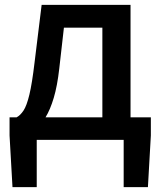

<svg xmlns="http://www.w3.org/2000/svg" viewBox="-20 -571 657 784"><path d="M130 0V193H31L19 -18V-92H48Q63 -100 76 -119.5Q89 -139 100 -184.5Q111 -230 121 -315L150 -551H513V-92H596V-18L584 193H485V0ZM166 -92H398V-458H241L222 -291Q214 -220 199.5 -171.5Q185 -123 166 -92Z"/></svg>

Font: Source Han Sans SC Medium
Style: Regular
Weight: 500
Designer: Ryoko NISHIZUKA 西塚涼子 (kana, bopomofo & ideographs); Paul D. Hunt (Latin, Greek & Cyrillic); Sandoll Communications 산돌커뮤니
Foundry: Adobe
Version: Version 2.004;hotconv 1.0.118;makeotfexe 2.5.65603